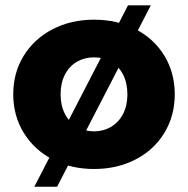

<svg xmlns="http://www.w3.org/2000/svg" viewBox="-20 -622 701 716"><path d="M29.4 -270.5Q29.4 -350.7 68.4 -413.9Q107.4 -477.2 175.9 -512.9Q244.4 -548.6 330.8 -548.6Q417.2 -548.6 485.9 -513Q554.6 -477.5 593.1 -414Q631.7 -350.5 631.7 -270.4Q631.7 -190.3 593.1 -126.8Q554.6 -63.2 485.9 -27.5Q417.2 8.2 330.8 8.2Q244.4 8.2 175.9 -27.6Q107.4 -63.4 68.4 -126.9Q29.4 -190.4 29.4 -270.5ZM455.1 -270.4Q455.1 -312.4 439 -343.8Q422.8 -375.2 394.2 -391.7Q365.7 -408.1 330.6 -408.1Q295.5 -408.1 266.9 -391.7Q238.3 -375.2 222.1 -343.8Q206 -312.4 206 -270.4Q206 -228.4 222.1 -197.2Q238.3 -165.9 266.9 -149Q295.5 -132.2 330.5 -132.2Q365.6 -132.2 394.2 -149Q422.8 -165.9 439 -197.2Q455.1 -228.4 455.1 -270.4ZM457.3 -602H542.3L192.9 74.4H107.9Z"/></svg>

Font: iiserrat Thin
Style: Regular
Weight: 100
Designer: Akira Ohta
Foundry: Akira Ohta
Version: Version 1.200;Glyphs 3.3.1 (3343)